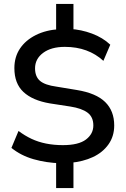

<svg xmlns="http://www.w3.org/2000/svg" viewBox="-20 -840 640 975"><path d="M265 115V-31L287 -11Q215 -13 150.5 -31.5Q86 -50 38 -89L74 -175Q106 -151 140 -135Q174 -119 214 -111Q254 -103 299 -103Q379 -103 416.5 -131.5Q454 -160 454 -203Q454 -246 424.5 -268Q395 -290 337 -299L233 -315Q145 -330 99 -373Q53 -416 53 -494Q53 -551 81.5 -593.5Q110 -636 162 -662Q214 -688 283 -692L265 -677V-820H353V-677L335 -693Q392 -690 447 -669.5Q502 -649 540 -613L505 -531Q467 -566 418 -584Q369 -602 309 -602Q240 -602 199 -571.5Q158 -541 158 -493Q158 -451 183 -429.5Q208 -408 267 -400L370 -383Q468 -367 514 -322Q560 -277 560 -203Q560 -148 531 -107Q502 -66 452 -42.5Q402 -19 335 -13L353 -32V115Z"/></svg>

Font: Nunito Sans 7pt SemiBold
Style: Regular
Weight: 600
Designer: Vernon Adams
Foundry: Vernon Adams
Version: Version 3.101;gftools[0.9.27]